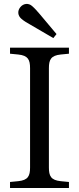

<svg xmlns="http://www.w3.org/2000/svg" viewBox="-20 -938 394 958"><path d="M246 -748 262 -768 178 -868C165 -883 154 -896 140 -908C122 -924 97 -921 82 -903C66 -884 68 -860 87 -844C101 -832 115 -824 133 -814ZM30 0H324V-30L283 -34C234 -39 224 -60 224 -102V-598C224 -640 234 -661 283 -666L324 -670V-700H30V-670L71 -666C120 -661 130 -640 130 -598V-102C130 -60 120 -39 71 -34L30 -30Z"/></svg>

Font: Hedvig Letters Serif 24pt
Style: Regular
Weight: 400
Designer: Alexander Örn & Tor Weibull
Foundry: Kanon Foundry
Version: Version 1.000